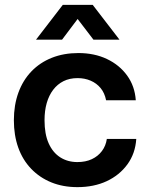

<svg xmlns="http://www.w3.org/2000/svg" viewBox="-20 -760 612 789"><path d="M298 9Q239 9 191 -10.5Q143 -30 108 -66.5Q73 -103 55 -153.5Q37 -204 37 -266Q37 -328 55.5 -379Q74 -430 109 -466.5Q144 -503 193 -522.5Q242 -542 302 -542Q368 -542 419.5 -517.5Q471 -493 502.5 -449.5Q534 -406 538 -348H416Q410 -378 393.5 -398Q377 -418 352.5 -428.5Q328 -439 299 -439Q266 -439 241 -426.5Q216 -414 198.5 -391Q181 -368 172 -336.5Q163 -305 163 -266Q163 -209 180 -171Q197 -133 227.5 -113.5Q258 -94 298 -94Q332 -94 357.5 -106Q383 -118 399 -139.5Q415 -161 419 -189H540Q536 -129 503.5 -84.5Q471 -40 418.5 -15.5Q366 9 298 9ZM128 -597 238 -740H361L471 -597H364L299 -682L235 -597Z"/></svg>

Font: Mona Sans ExtraLight SemiBold
Style: Regular
Weight: 600
Version: Version 2.000